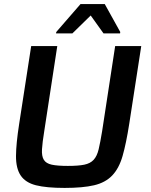

<svg xmlns="http://www.w3.org/2000/svg" viewBox="-20 -914 741 942"><path d="M58 0ZM545 -688H673L614 -306Q599 -210 581.5 -149Q564 -88 530.5 -53Q497 -18 441.5 -5Q386 8 297 8Q208 8 156.5 -5Q105 -18 81.5 -53Q58 -88 58.5 -149Q59 -210 74 -306L133 -688H261L197 -270Q188 -215 186 -181.5Q184 -148 195 -130Q206 -112 234 -106Q262 -100 313 -100Q364 -100 393.5 -106Q423 -112 439.5 -130Q456 -148 464 -181.5Q472 -215 481 -270ZM255 -750 256 -757 375 -894H494L570 -757L569 -750H488L425 -838L335 -750Z"/></svg>

Font: Azeri Sans SemiBold
Style: Italic
Weight: 600
Designer: Hector Gatti & Omnibus-Type (original fonts) / Cristiano Sobral (main changes and remastering)
Foundry: Omnibus-Type
Version: Version 0.07;August 21, 2020;FontCreator 13.0.0.2681 64-bit;